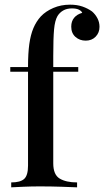

<svg xmlns="http://www.w3.org/2000/svg" viewBox="-20 -802 446 822"><path d="M280 -782Q310 -782 333 -774Q356 -766 374 -753Q388 -741 397 -724Q406 -707 406 -687Q406 -662 389.5 -645Q373 -628 347 -628Q321 -628 303 -644Q285 -660 285 -688Q285 -711 297.5 -726Q310 -741 332 -747Q329 -755 318 -760.5Q307 -766 288 -766Q266 -766 250.5 -757Q235 -748 226 -733Q215 -714 211.5 -676.5Q208 -639 208 -562V-515H315V-495H208V-103Q208 -54 235.5 -37.5Q263 -21 310 -21V0Q286 -1 242.5 -2.5Q199 -4 150 -4Q115 -4 80.5 -2.5Q46 -1 28 0V-21Q67 -21 83.5 -36Q100 -51 100 -93V-495H24V-515H100Q100 -574 105.5 -613.5Q111 -653 123 -681.5Q135 -710 155 -732Q176 -754 208.5 -768Q241 -782 280 -782Z"/></svg>

Font: Playfair Display Medium
Style: Regular
Weight: 500
Designer: Claus Eggers Sørensen
Foundry: Claus Eggers Sørensen
Version: Version 1.203